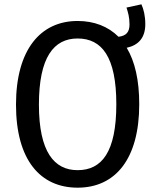

<svg xmlns="http://www.w3.org/2000/svg" viewBox="-20 -854 738 888"><path d="M652 -742C652 -782 644 -812 634 -834L565 -819C572 -797 579 -775 579 -741C579 -706 564 -688 528 -684C480 -732 415 -757 339 -757C167 -757 54 -624 54 -370C54 -113 167 14 339 14C513 14 624 -118 624 -372C624 -483 604 -570 566 -633C621 -645 652 -680 652 -742ZM339 -67C231 -67 160 -151 160 -370C160 -590 229 -676 339 -676C451 -676 518 -591 518 -372C518 -151 451 -67 339 -67Z"/></svg>

Font: Glow Sans SC Condensed Medium
Style: Regular
Weight: 600
Width: 3
Designer: Ryoko NISHIZUKA (kana, bopomofo & ideographs); Paul D. Hunt (Latin, Greek & Cyrillic); Sandoll Communications, Soo-young
Version: Version 0.93